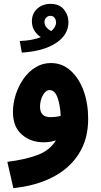

<svg xmlns="http://www.w3.org/2000/svg" viewBox="-20 -743 520 993"><path d="M49 230 18 94Q108 83 173 59Q238 35 269 -17Q239 -7 206 -7Q139 -7 93 -47Q47 -87 47 -164Q47 -209 61.5 -254Q76 -299 102 -336Q128 -373 164 -395Q200 -417 243 -417Q302 -417 345.5 -377.5Q389 -338 412.5 -273Q436 -208 436 -128Q436 -24 388 52Q340 128 253 173Q166 218 49 230ZM187 -191Q187 -137 241 -137Q254 -137 267 -138.5Q280 -140 294 -144Q291 -202 277 -239.5Q263 -277 237 -277Q216 -277 201.5 -250Q187 -223 187 -191ZM93 -471 82 -531Q114 -532 141.5 -537Q169 -542 191 -551Q171 -564 158 -584.5Q145 -605 145 -633Q145 -673 172.5 -698Q200 -723 241 -723Q287 -723 310.5 -694Q334 -665 334 -628Q334 -563 269.5 -520.5Q205 -478 93 -471ZM210 -629Q210 -614 220 -602Q230 -590 245 -582Q270 -604 270 -627Q270 -640 262.5 -650.5Q255 -661 240 -661Q228 -661 219 -652Q210 -643 210 -629Z"/></svg>

Font: Noto Sans Arabic UI Cn XBd
Style: Regular
Weight: 800
Width: 3
Designer: Monotype Design Team, Nadine Chahine and Nizar Qandah
Foundry: Monotype Imaging Inc.
Version: Version 2.010; ttfautohint (v1.8.4.7-5d5b)